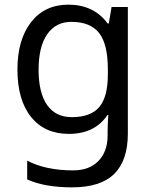

<svg xmlns="http://www.w3.org/2000/svg" viewBox="-20 -566 655 826"><path d="M275 -546Q328 -546 370.5 -526Q413 -506 443 -465H448L460 -536H530V9Q530 124 471.5 182Q413 240 290 240Q172 240 97 206V125Q176 167 295 167Q364 167 403.5 126.5Q443 86 443 16V-5Q443 -17 444 -39.5Q445 -62 446 -71H442Q388 10 276 10Q172 10 113.5 -63Q55 -136 55 -267Q55 -395 113.5 -470.5Q172 -546 275 -546ZM287 -472Q220 -472 183 -418.5Q146 -365 146 -266Q146 -167 182.5 -114.5Q219 -62 289 -62Q370 -62 407 -105.5Q444 -149 444 -246V-267Q444 -377 406 -424.5Q368 -472 287 -472Z"/></svg>

Font: Noto Sans Old Persian
Style: Regular
Weight: 400
Designer: Monotype Design Team
Foundry: Monotype Imaging Inc.
Version: Version 2.001; ttfautohint (v1.8.4.7-5d5b)